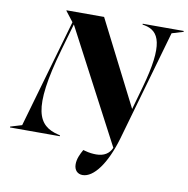

<svg xmlns="http://www.w3.org/2000/svg" viewBox="-150 -805 1068 1092"><g transform="rotate(10 384.0 -258.5)"><path d="M-55 0H233V-5L221 -8C104 -37 52 -121 157 -487L201 -640L544 12C529 47 499 66 454 66C435 66 414 64 389 57L378 54C363 81 349 109 349 141C349 176 370 195 398 195C462 195 530 104 574 -47L757 -687L823 -707V-712H586V-707L598 -705C685 -688 721 -615 649 -359L611 -224L363 -712H146V-709L191 -651L11 -25L-55 -5Z"/></g></svg>

Font: Nyght Serif Bold Italic
Style: Regular
Weight: 700
Italic angle: -16°
Designer: Maksym Kobuzan
Version: Version 0.410;Glyphs 3.1.2 (3151)